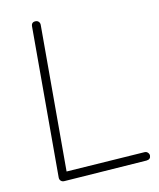

<svg xmlns="http://www.w3.org/2000/svg" viewBox="-78 -737 666 805"><g transform="rotate(-10 254.5 -334.5)"><path d="M132 6Q122 7 116 1.5Q110 -4 110 -13V-656Q110 -675 129 -675Q137 -675 142 -669.5Q147 -664 147 -656V-32L482 -55Q491 -56 497 -50Q503 -44 503 -37Q503 -21 485 -19Z"/></g></svg>

Font: Comic Neue Light
Style: Regular
Weight: 300
Designer: Craig Rozynski
Foundry: Craig Rozynski
Version: Version 2.003